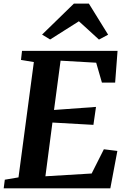

<svg xmlns="http://www.w3.org/2000/svg" viewBox="-26 -1018 691 1038"><path d="M-6 0 0 -46.5 74 -59 157 -682.5 87.5 -694 93 -743H609.5L596.5 -571.5H525L494 -679L301.5 -690L266 -423.5L493 -440L479 -343L257.5 -355.5L219.5 -65L469.5 -80L535.5 -211L608.5 -202L570.5 0ZM201.5 -831 373.5 -998.5H454.5L558.5 -830.5L509 -804Q482 -828.5 455 -853.5Q428 -878.5 400.5 -903Q361.5 -878.5 322.8 -853.8Q284 -829 245 -804.5Z"/></svg>

Font: Merriweather 20pt
Style: Bold Italic
Weight: 700
Italic angle: -7.8°
Version: Version 2.101